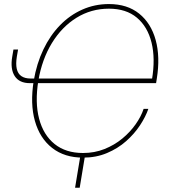

<svg xmlns="http://www.w3.org/2000/svg" viewBox="-20 -757 847 934"><path d="M384.3 9.8Q293.9 9.8 233.9 -37.1Q173.8 -84 149.9 -168.2Q126 -252.4 144 -364.3Q158.2 -447.8 190.9 -516.1Q223.6 -584.5 271.7 -634Q319.8 -683.6 380.4 -710.4Q440.9 -737.3 509.8 -737.3Q599.1 -737.3 657 -690.7Q714.8 -644 737.3 -562.3Q759.8 -480.5 742.7 -374L739.3 -352.5H157.7L161.1 -375H730L719.2 -370.1Q736.3 -471.7 717.3 -549.3Q698.2 -627 646 -670.9Q593.8 -714.8 509.8 -714.8Q423.8 -714.8 352.3 -670.7Q280.8 -626.5 232.4 -547.4Q184.1 -468.3 166.5 -364.3Q149.4 -258.8 170.2 -179.7Q190.9 -100.6 245.4 -56.6Q299.8 -12.7 383.8 -12.7Q439.9 -12.7 488.3 -32Q536.6 -51.3 575 -83Q613.3 -114.7 639.9 -152.6Q666.5 -190.4 678.7 -227.5H701.7Q688.5 -189 661.1 -147.5Q633.8 -106 593.5 -70.3Q553.2 -34.7 500.5 -12.5Q447.8 9.8 384.3 9.8ZM45.4 -516.1H67.9L62 -481.9Q56.2 -446.3 61.5 -422.4Q66.9 -398.4 84 -386.7Q101.1 -375 128.9 -375H152.3L148.9 -352.5H125.5Q73.7 -352.5 51.5 -387Q29.3 -421.4 39.6 -481.9ZM345.2 156.2 373 -11.7H395.5L367.7 156.2Z"/></svg>

Font: Inter Thin
Style: Italic
Weight: 250
Italic angle: -9.3988°
Designer: Rasmus Andersson
Foundry: rsms
Version: Version 4.001;git-66647c0bb